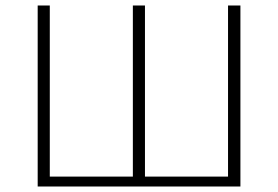

<svg xmlns="http://www.w3.org/2000/svg" viewBox="-20 -678 1011 698"><path d="M117 0V-658H161V0ZM463 0V-658H507V0ZM809 0V-658H854V0ZM130 0V-36H839V0Z"/></svg>

Font: Ysabeau ExtraLight
Style: Regular
Weight: 250
Designer: Christian Thalmann (Catharsis Fonts)
Version: Version 2.002